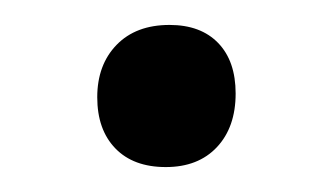

<svg xmlns="http://www.w3.org/2000/svg" viewBox="-20 -128 269 154"><path d="M116 -108Q141 -108 155 -93.5Q169 -79 169 -53Q169 -26 154 -10Q139 6 113 6Q87 6 72.5 -9Q58 -24 58 -50Q58 -76 73.5 -92Q89 -108 116 -108Z"/></svg>

Font: Alegreya Sans SC Medium
Style: Regular
Weight: 500
Designer: Juan Pablo del Peral
Foundry: Huerta Tipografica
Version: Version 2.001;PS 002.001;hotconv 1.0.88;makeotf.lib2.5.64775